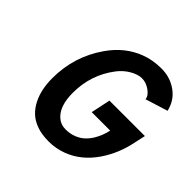

<svg xmlns="http://www.w3.org/2000/svg" viewBox="-187 -902 1087 1087"><g transform="rotate(45 356.5 -359.0)"><path d="M459.5 -6.8Q406.2 13.2 350.3 13.2Q294.4 13.2 253.9 -1.2Q213.4 -15.6 187 -40.5Q160.6 -65.4 143.1 -100.1Q110.4 -164.6 110.4 -254.9Q110.4 -429.2 208.5 -569.3Q278.8 -669.9 382.8 -709Q439.9 -731 509.8 -731Q579.6 -731 633.5 -692.1Q687.5 -653.3 702.6 -585.9L567.9 -543.9Q566.4 -569.3 534.9 -591.6Q503.4 -613.8 470.9 -613.8Q438.5 -613.8 400.6 -591.8Q362.8 -569.8 335.9 -534.2Q251 -422.9 251 -278.8Q251 -173.3 301.8 -127.9Q329.1 -103 366.9 -103Q404.8 -103 433.8 -114.7Q462.9 -126.5 482.2 -144.3Q501.5 -162.1 516.6 -186.5Q542 -228.5 552.2 -276.9H404.3L429.2 -394H712.9L697.3 -322.8Q675.8 -219.7 619.6 -137.2Q555.2 -43 459.5 -6.8Z"/></g></svg>

Font: Tuffy
Style: BoldItalic
Weight: 700
Italic angle: -12°
Designer: Thatcher Ulrich, Karoly Barta, Michael Everson
Version: Version 001.271